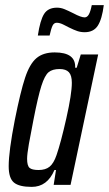

<svg xmlns="http://www.w3.org/2000/svg" viewBox="-20 -723 426 751"><path d="M14 -73Q14 -131 38 -254Q60 -364 78 -418.5Q96 -473 122.5 -495.5Q149 -518 194 -518Q277 -518 274 -458H280L296 -510H364L256 0H190L199 -58H193Q165 8 104 8Q55 8 34.5 -9Q14 -26 14 -73ZM201 -116Q218 -165 239.5 -260.5Q261 -356 261 -399Q261 -428 249.5 -440.5Q238 -453 213 -453Q185 -453 170 -440.5Q155 -428 142 -387.5Q129 -347 111 -255Q100 -200 93 -160Q86 -120 86 -102Q86 -75 95.5 -66.5Q105 -58 131 -58Q158 -58 174 -71Q190 -84 201 -116ZM203 -693Q218 -693 232.5 -687Q247 -681 267 -671Q297 -655 311 -655Q321 -655 327.5 -666.5Q334 -678 339 -703H386Q379 -648 362.5 -622.5Q346 -597 311 -597Q296 -597 282.5 -601.5Q269 -606 249 -616Q245 -618 229.5 -626Q214 -634 202 -634Q191 -634 185.5 -622.5Q180 -611 174 -584H128Q137 -644 152.5 -668.5Q168 -693 203 -693Z"/></svg>

Font: Saira Ultra Condensed Medium
Style: Italic
Weight: 500
Width: 1
Italic angle: -12°
Designer: Hector Gatti with collaboration of the Omnibus-Type team
Foundry: Omnibus-Type
Version: Version 1.001; ttfautohint (v1.8)